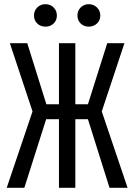

<svg xmlns="http://www.w3.org/2000/svg" viewBox="-20 -895 640 915"><path d="M200 -327 96 0H12L135 -364L27 -689H110L201 -398H261V-689H339V-398H399L491 -689H573L465 -364L588 0H502L399 -327H339V0H261V-327ZM142 -821Q142 -844 157.5 -859.5Q173 -875 197 -875Q220 -875 235.5 -859.5Q251 -844 251 -821Q251 -798 235.5 -783Q220 -768 197 -768Q173 -768 157.5 -783Q142 -798 142 -821ZM349 -821Q349 -844 364.5 -859.5Q380 -875 403 -875Q426 -875 442 -859.5Q458 -844 458 -821Q458 -798 442 -783Q426 -768 403 -768Q380 -768 364.5 -783Q349 -798 349 -821Z"/></svg>

Font: Fira Mono
Style: Regular
Weight: 400
Designer: Carrois Corporate & Edenspiekermann AG
Foundry: Carrois Corporate GbR & Edenspiekermann AG
Version: Version 3.206